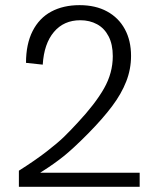

<svg xmlns="http://www.w3.org/2000/svg" viewBox="-20 -719 620 739"><path d="M52.7 -62Q115.2 -101.6 158.2 -134.8Q201.2 -168 225.6 -191.7Q250 -215.3 278.3 -246.1Q346.7 -319.3 380.4 -378.7Q414.1 -438 414.1 -502.9Q414.1 -548.3 397.9 -579.3Q381.8 -610.4 353.5 -625.7Q325.2 -641.1 289.1 -641.1Q225.6 -641.1 187.5 -595.9Q149.4 -550.8 144.5 -470.2L80.1 -477.1Q80.1 -549.3 105.5 -599.4Q130.9 -649.4 177.2 -674.3Q223.6 -699.2 286.1 -699.2Q347.7 -699.2 392.1 -675Q436.5 -650.9 460.4 -606.9Q484.4 -563 484.4 -503.9Q484.4 -452.6 465.8 -405.3Q447.3 -357.9 411.6 -310.3Q376 -262.7 319.3 -205.1Q260.7 -146 224.1 -116.9Q187.5 -87.9 147.5 -62.5Q145.5 -61 142.1 -59.1Q138.7 -57.1 134.8 -54.2H517.6V0H52.7Z"/></svg>

Font: Acari Sans Light
Style: Regular
Weight: 300
Designer: Alfredo Marco Pradil and Stefan Peev
Foundry: Hanken Design Co.
Version: Version 1.045;January 11, 2019;FontCreator 11.5.0.2425 64-bi